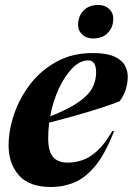

<svg xmlns="http://www.w3.org/2000/svg" viewBox="-20 -738 533 771"><path d="M438 -211.5Q402.5 -119.5 362 -71Q321.5 -22.5 277.2 -4.8Q233 13 185.5 13Q97.5 13 56 -34Q14.5 -81 14.5 -154Q14.5 -214 36.5 -279Q58.5 -344 101.2 -399.8Q144 -455.5 207 -490.2Q270 -525 352 -525Q407 -525 437.8 -511.5Q468.5 -498 480.8 -476.2Q493 -454.5 493 -430.5Q493 -375.5 460.5 -331.5Q429.5 -319 383.2 -304Q337 -289 283.5 -274Q230 -259 177.5 -245.5Q173.5 -213.5 173.5 -182.5Q173.5 -131.5 192.5 -108.2Q211.5 -85 252.5 -85Q281.5 -85 311 -95Q340.5 -105 370.5 -132.2Q400.5 -159.5 431 -212ZM334 -495.5Q302 -495.5 271.2 -464.8Q240.5 -434 216.5 -382.8Q192.5 -331.5 181.5 -270.5Q256.5 -300.5 296.2 -328.5Q336 -356.5 351 -385.5Q366 -414.5 366 -447.5Q366 -495.5 334 -495.5ZM354 -583.5Q327 -583.5 310.2 -599.2Q293.5 -615 293.5 -638.5Q293.5 -672 315 -695Q336.5 -718 374.5 -718Q401.5 -718 418.2 -702.2Q435 -686.5 435 -663Q435 -629.5 413.5 -606.5Q392 -583.5 354 -583.5Z"/></svg>

Font: Newsreader Display
Style: Bold Italic
Weight: 700
Italic angle: -17°
Designer: Hugues Gentile
Foundry: Production Type
Version: Version 1.001